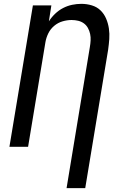

<svg xmlns="http://www.w3.org/2000/svg" viewBox="-20 -763 640 998"><path d="M326 215 447 -518Q450 -535 451 -552.5Q452 -570 448.5 -586.5Q445 -603 437 -617.5Q429 -632 416 -641.5Q403 -651 386.5 -655Q370 -659 352 -659Q329 -659 305 -652Q281 -645 261.5 -628.5Q242 -612 231 -589.5Q220 -567 216 -543L126 0H29L151 -735H247L234 -652Q248 -674 267 -692Q286 -710 308.5 -721.5Q331 -733 355 -738Q379 -743 403 -743Q431 -743 457.5 -735Q484 -727 502.5 -709Q521 -691 531.5 -666.5Q542 -642 546 -615Q550 -588 548 -560Q546 -532 542 -504L423 215Z"/></svg>

Font: Iosevka SS04 Medium Extended
Style: Italic
Weight: 500
Width: 7
Italic angle: -9°
Monospace: yes
Designer: Belleve Invis
Foundry: Belleve Invis
Version: Version 19.0.0; ttfautohint (v1.8.4)